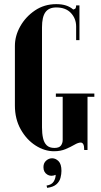

<svg xmlns="http://www.w3.org/2000/svg" viewBox="-20 -725 487 928"><path d="M249 120Q226 130 208 118.5Q190 107 190 83Q190 63 203 51.5Q216 40 232 40Q249 40 263 54Q277 68 277 101Q277 116 272.5 134Q268 152 253 165.5Q238 179 208 183L205 172Q230 168 239.5 152.5Q249 137 249 120ZM52 -503Q52 -552 78 -598Q104 -644 149 -674.5Q194 -705 252 -705Q279 -705 299 -698.5Q319 -692 334 -679Q343 -681 345.5 -685.5Q348 -690 348 -699H364V-531H348V-597Q348 -635 323 -662Q298 -689 252 -689Q216 -689 199.5 -666Q183 -643 183 -593V-109Q183 -80 188 -57.5Q193 -35 206 -22.5Q219 -10 243 -10Q266 -10 274.5 -21.5Q283 -33 283 -49V-257H250V-273H436V-257H403V0H387Q387 -20 382.5 -28Q378 -36 370 -36Q358 -36 340 -25.5Q322 -15 297.5 -4.5Q273 6 241 6Q195 6 151.5 -22Q108 -50 80 -100Q52 -150 52 -215Z"/></svg>

Font: Emberly Black
Style: Regular
Weight: 900
Designer: Rajesh Rajput
Foundry: Rajesh Rajput
Version: Version 1.000